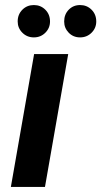

<svg xmlns="http://www.w3.org/2000/svg" viewBox="-20 -740 401 760"><path d="M23 0 115 -526H250L158 0ZM114 -592Q87 -592 68.5 -610.5Q50 -629 50 -655Q50 -683 68.5 -701.5Q87 -720 114 -720Q141 -720 159.5 -701.5Q178 -683 178 -655Q178 -629 159.5 -610.5Q141 -592 114 -592ZM297 -592Q270 -592 252 -610.5Q234 -629 234 -655Q234 -683 252 -701.5Q270 -720 297 -720Q324 -720 342.5 -701.5Q361 -683 361 -655Q361 -629 342.5 -610.5Q324 -592 297 -592Z"/></svg>

Font: DM Sans 9pt
Style: Bold Italic
Weight: 700
Italic angle: -10°
Version: Version 4.004;gftools[0.9.30]